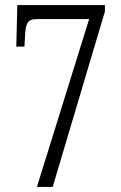

<svg xmlns="http://www.w3.org/2000/svg" viewBox="-20 -734 474 754"><path d="M125 0H187L392 -689V-714H48L44 -551H76L79 -604C82 -648 93 -659 125 -659H330Z"/></svg>

Font: Noto Serif Thai ExtraCondensed Light
Style: Regular
Weight: 300
Width: 2
Designer: Monotype Design Team
Foundry: Monotype Imaging Inc.
Version: Version 2.002